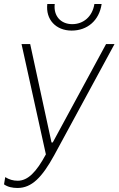

<svg xmlns="http://www.w3.org/2000/svg" viewBox="-38 -739 589 954"><path d="M49 195C120 195 171 142 231 33L531 -520H489L224 -31H218L112 -520H69L190 28C142 117 100 159 50 159C27 159 7 153 -12 141L-18 177C0 190 24 195 49 195ZM318 -587C396 -587 455 -637 467 -719H431C421 -656 376 -619 321 -619C263 -619 227 -661 234 -719H197C188 -642 240 -587 318 -587Z"/></svg>

Font: Fixel Text 20240404 ExtraLight
Style: Italic
Weight: 200
Width: 4
Italic angle: -10°
Designer: AlfaBravo + MacPaw
Foundry: Kyrylo Tkachov, Marchela Mozhyna, Serhii Makarenko, Maria Weinstein, Zakhar Kryvoshyya
Version: Version 1.211;Glyphs 3.2 (3225)